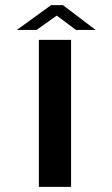

<svg xmlns="http://www.w3.org/2000/svg" viewBox="-20 -731 438 751"><path d="M132 -575H258V0H132V-575ZM354 -614H277L202 -670L123 -614H46L180 -711H226L354 -614Z"/></svg>

Font: Wallpoet
Style: Regular
Weight: 400
Designer: Lars Berggren
Foundry: Lars Berggren
Version: Version 1.000